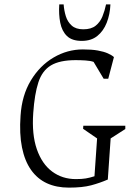

<svg xmlns="http://www.w3.org/2000/svg" viewBox="-20 -848 613 878"><path d="M295 10Q238 10 194.5 -10Q151 -30 122 -71Q93 -112 80.5 -174Q68 -236 74 -319Q80 -412 121 -480Q162 -548 225 -585Q288 -622 359 -622Q400 -622 427.5 -617Q455 -612 473 -604Q491 -596 501 -587L475 -488H454L408 -565Q394 -570 371.5 -571.5Q349 -573 326 -573Q253 -573 213 -549Q173 -525 155.5 -471.5Q138 -418 132 -331Q125 -233 148.5 -165.5Q172 -98 218.5 -63.5Q265 -29 327 -29Q354 -29 372 -32Q390 -35 412 -42L424 -215L360 -259L361 -273H553V-258L486 -215L473 -27Q436 -11 396.5 -0.5Q357 10 295 10ZM354 -661Q309 -661 286 -683.5Q263 -706 255.5 -744Q248 -782 251 -828H271Q273 -800 281 -774Q289 -748 308 -731Q327 -714 361 -714Q397 -714 417.5 -730.5Q438 -747 448.5 -773Q459 -799 465 -828H485Q483 -782 468 -744Q453 -706 425 -683.5Q397 -661 354 -661Z"/></svg>

Font: Ancizar Serif Light
Style: Italic
Weight: 300
Italic angle: -4°
Designer: Cesar Puertas, Viviana Monsalve, Julian Moncada, Julian Prieto, Jose Castro, Felipe Aragon, Mariel Hernandez, Sara Alarc
Version: Version 8.100